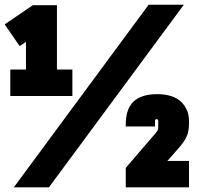

<svg xmlns="http://www.w3.org/2000/svg" viewBox="-22 -800 842 820"><path d="M287.1 -390.1H22V-502.9H88.9V-621.1L62 -603L-2 -695.8L118.2 -777.8H221.2V-502.9H287.1ZM187 0H37.1L612.8 -779.8H763.2ZM785.2 -112.8V0H515.1V-83L644 -232.9Q653.8 -244.1 653.8 -255.9V-284.2Q653.8 -291 647 -291Q640.1 -291 640.1 -284.2V-259.8H515.1V-268.1Q515.1 -335 548.6 -366.5Q582 -397.9 649.9 -397.9Q682.6 -397.9 707.5 -389.9Q732.4 -381.8 746.8 -369.6Q761.2 -357.4 770.3 -341.3Q779.3 -325.2 782.2 -311.5Q785.2 -297.9 785.2 -284.2V-272Q785.2 -240.2 775.6 -218.3Q766.1 -196.3 743.2 -169.9L692.9 -112.8Z"/></svg>

Font: Cooper Hewitt
Style: Heavy
Weight: 713
Designer: Village Type and Design LLC
Foundry: Cooper Hewitt Smithsonian Design Museum
Version: 1.000